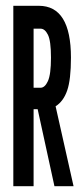

<svg xmlns="http://www.w3.org/2000/svg" viewBox="-20 -643 290 663"><path d="M26 0V-623H114Q225 -623 225 -444Q225 -368 212 -330.5Q199 -293 172 -276L234 0H168L110 -266H96V0ZM96 -340H120Q135 -340 145.5 -363Q156 -386 156 -444Q156 -502 145.5 -523Q135 -544 120 -544H96Z"/></svg>

Font: Inconsolata UltraCondensed Bold
Style: Regular
Weight: 700
Width: 1
Monospace: yes
Designer: Raph Levien, Cyreal, Brenton Simpson
Foundry: Raph Levien, Cyreal, Google
Version: Version 3.001; ttfautohint (v1.8.2.53-6de2)